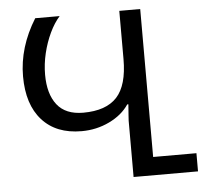

<svg xmlns="http://www.w3.org/2000/svg" viewBox="-51 -768 880 822"><g transform="rotate(-5 388.5 -357.0)"><path d="M490.2 0V-242.2Q490.2 -248 491.7 -266.1Q493.2 -284.2 495.1 -312H490.2Q460.9 -268.1 405.5 -241.5Q350.1 -214.8 286.1 -214.8Q176.8 -214.8 116.5 -282Q56.2 -349.1 56.2 -470.2Q56.2 -595.2 129.9 -713.9H234.9Q210.9 -687 191.9 -647Q172.9 -606.9 161.9 -561Q150.9 -515.1 150.9 -469.2Q150.9 -386.2 187.5 -339.6Q224.1 -293 299.8 -293Q397.9 -293 444.6 -343.5Q491.2 -394 491.2 -506.8V-713.9H581.1V-78.1H767.1V0Z"/></g></svg>

Font: Kurinto Seri
Style: Regular
Weight: 400
Designer: Kurinto was developed by Clint Goss from a range of fonts that are compatible with the SIL Open Font License Version 1.1
Foundry: Clinton F. Goss
Version: Version 2.196; July 25, 2020